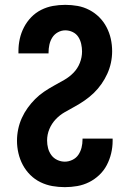

<svg xmlns="http://www.w3.org/2000/svg" viewBox="-20 -763 540 791"><path d="M247 8Q221 8 195.5 3.5Q170 -1 146.5 -12.5Q123 -24 104.5 -42.5Q86 -61 74 -83.5Q62 -106 56 -131.5Q50 -157 50 -183Q50 -207 55 -231Q60 -255 70 -277Q80 -299 94 -318.5Q108 -338 125 -355Q142 -372 162 -385.5Q182 -399 203 -410.5Q224 -422 245 -434Q266 -446 283 -463.5Q300 -481 309 -504Q318 -527 318 -551Q318 -566 314.5 -582Q311 -598 302.5 -611Q294 -624 279.5 -631Q265 -638 249 -638Q233 -638 218.5 -630Q204 -622 195.5 -608.5Q187 -595 183.5 -579Q180 -563 180 -547V-543H56V-553Q56 -578 61.5 -603Q67 -628 79 -651Q91 -674 109 -692.5Q127 -711 150 -722.5Q173 -734 198 -738.5Q223 -743 249 -743Q275 -743 300 -738.5Q325 -734 348 -722Q371 -710 389 -692Q407 -674 419 -651Q431 -628 436.5 -603Q442 -578 442 -552Q442 -528 437 -504.5Q432 -481 422 -459Q412 -437 398 -417Q384 -397 367 -380.5Q350 -364 330 -350Q310 -336 289 -324.5Q268 -313 247 -301Q226 -289 209.5 -271.5Q193 -254 183.5 -231.5Q174 -209 174 -184Q174 -168 178 -152.5Q182 -137 191.5 -124Q201 -111 216 -104Q231 -97 247 -97Q263 -97 278.5 -104.5Q294 -112 303 -125.5Q312 -139 316 -155Q320 -171 320 -188V-192H444V-182Q444 -157 438 -131.5Q432 -106 420 -83Q408 -60 389 -42Q370 -24 347 -12.5Q324 -1 298.5 3.5Q273 8 247 8Z"/></svg>

Font: Iosevka Term Curly Extrabold
Style: Regular
Weight: 800
Designer: Belleve Invis
Foundry: Belleve Invis
Version: Version 32.3.0